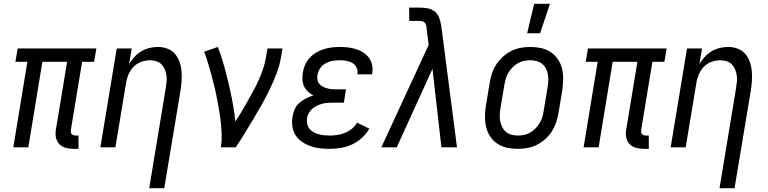

<svg xmlns="http://www.w3.org/2000/svg" viewBox="-20 -775 4040 1010"><path d="M366 8Q345 8 325 2.5Q305 -3 292 -17Q279 -31 274.5 -51Q270 -71 274 -93L333 -450H203L129 0H50L124 -450H61L73 -520H487L475 -450H412L353 -93Q352 -86 352.5 -80Q353 -74 357 -70Q361 -66 366.5 -64Q372 -62 378 -62H393V8Z M765 215 852 -312Q855 -329 856.5 -346Q858 -363 855.5 -379.5Q853 -396 846.5 -411Q840 -426 829 -437Q818 -448 802 -453Q786 -458 769 -458Q746 -458 722.5 -449.5Q699 -441 682 -423Q665 -405 655.5 -382.5Q646 -360 643 -337L587 0H508L594 -520H673L659 -438Q671 -458 687 -475.5Q703 -493 723 -505Q743 -517 765.5 -522.5Q788 -528 810 -528Q836 -528 859.5 -519.5Q883 -511 899 -493Q915 -475 923.5 -452Q932 -429 934.5 -404Q937 -379 935.5 -353Q934 -327 930 -301L844 215Z M1142 0Q1147 -33 1146 -66Q1145 -99 1141.5 -131.5Q1138 -164 1132.5 -195.5Q1127 -227 1121 -258.5Q1115 -290 1107.5 -321Q1100 -352 1091.5 -383Q1083 -414 1074 -444Q1065 -474 1054 -503L1126 -528Q1144 -481 1157.5 -433Q1171 -385 1182.5 -336Q1194 -287 1203.5 -237Q1213 -187 1218 -136Q1236 -162 1251.5 -189Q1267 -216 1282.5 -243Q1298 -270 1313 -297.5Q1328 -325 1340.5 -353Q1353 -381 1363 -410Q1373 -439 1378 -468L1387 -520H1466L1457 -468Q1450 -427 1434 -386Q1418 -345 1399 -305.5Q1380 -266 1358.5 -227.5Q1337 -189 1314 -151Q1291 -113 1268 -75Q1245 -37 1220 0Z M1714 8Q1688 8 1662 5Q1636 2 1612.5 -6.5Q1589 -15 1568.5 -29Q1548 -43 1535 -63.5Q1522 -84 1518 -110Q1514 -136 1519 -162Q1522 -182 1530.5 -201Q1539 -220 1555 -234Q1571 -248 1590 -257.5Q1609 -267 1629 -273Q1613 -281 1600 -293Q1587 -305 1579.5 -321Q1572 -337 1571 -355.5Q1570 -374 1573 -393Q1576 -414 1585 -434Q1594 -454 1609 -470.5Q1624 -487 1643.5 -498.5Q1663 -510 1683.5 -516.5Q1704 -523 1725 -525.5Q1746 -528 1767 -528Q1789 -528 1811 -525.5Q1833 -523 1853.5 -516.5Q1874 -510 1891.5 -498.5Q1909 -487 1921 -470.5Q1933 -454 1937.5 -432.5Q1942 -411 1938 -389L1937 -384H1859L1860 -386Q1863 -404 1855.5 -419.5Q1848 -435 1834 -443.5Q1820 -452 1802.5 -455Q1785 -458 1767 -458Q1749 -458 1730.5 -455Q1712 -452 1694 -442.5Q1676 -433 1664.5 -416.5Q1653 -400 1650 -381Q1648 -369 1649.5 -357Q1651 -345 1658 -336Q1665 -327 1675 -321Q1685 -315 1696.5 -311.5Q1708 -308 1720 -306.5Q1732 -305 1744 -305H1800L1789 -235H1733Q1719 -235 1704.5 -234Q1690 -233 1676 -229.5Q1662 -226 1648.5 -219.5Q1635 -213 1623.5 -203.5Q1612 -194 1604.5 -180.5Q1597 -167 1595 -153Q1593 -138 1596 -123.5Q1599 -109 1607.5 -98Q1616 -87 1629 -80Q1642 -73 1655.5 -69Q1669 -65 1684 -63.5Q1699 -62 1715 -62Q1734 -62 1754.5 -65Q1775 -68 1794.5 -76Q1814 -84 1831 -97.5Q1848 -111 1858 -130L1923 -98Q1907 -71 1883.5 -49.5Q1860 -28 1831.5 -15Q1803 -2 1773 3Q1743 8 1714 8Z M1986 0 2235 -539 2224 -625Q2224 -633 2222 -641Q2220 -649 2215 -655Q2210 -661 2202 -663Q2194 -665 2186 -665H2133L2132 -735H2185Q2207 -735 2228 -731.5Q2249 -728 2265 -716Q2281 -704 2289 -684.5Q2297 -665 2300 -645V-644Q2301 -642 2301 -639Q2301 -636 2302 -633L2384 0H2302L2255 -413L2067 0Z M2753 -600 2790 -755H2873L2821 -600ZM2703 8Q2674 8 2646.5 2Q2619 -4 2596.5 -19Q2574 -34 2559 -56.5Q2544 -79 2537.5 -106Q2531 -133 2531 -161.5Q2531 -190 2536 -219L2556 -339Q2560 -364 2568 -389Q2576 -414 2591 -436.5Q2606 -459 2626 -477Q2646 -495 2670 -507Q2694 -519 2719.5 -523.5Q2745 -528 2770 -528Q2799 -528 2826.5 -522Q2854 -516 2876.5 -501Q2899 -486 2914.5 -463.5Q2930 -441 2936.5 -414Q2943 -387 2942.5 -358.5Q2942 -330 2938 -301L2918 -181Q2914 -156 2905.5 -131Q2897 -106 2882.5 -83.5Q2868 -61 2848 -43Q2828 -25 2804 -13Q2780 -1 2754 3.5Q2728 8 2703 8ZM2704 -62Q2721 -62 2737.5 -65.5Q2754 -69 2769.5 -78Q2785 -87 2797.5 -100Q2810 -113 2819 -128Q2828 -143 2833 -159.5Q2838 -176 2840 -192L2860 -312Q2863 -330 2864 -347.5Q2865 -365 2862.5 -381.5Q2860 -398 2852.5 -413Q2845 -428 2832.5 -438.5Q2820 -449 2803.5 -453.5Q2787 -458 2770 -458Q2753 -458 2736 -454.5Q2719 -451 2703.5 -442Q2688 -433 2675.5 -420Q2663 -407 2654 -392Q2645 -377 2640.5 -360.5Q2636 -344 2633 -328L2613 -208Q2610 -190 2609 -172.5Q2608 -155 2611 -138.5Q2614 -122 2621.5 -107Q2629 -92 2641 -81.5Q2653 -71 2670 -66.5Q2687 -62 2704 -62Z M3366 8Q3345 8 3325 2.5Q3305 -3 3292 -17Q3279 -31 3274.5 -51Q3270 -71 3274 -93L3333 -450H3203L3129 0H3050L3124 -450H3061L3073 -520H3487L3475 -450H3412L3353 -93Q3352 -86 3352.5 -80Q3353 -74 3357 -70Q3361 -66 3366.5 -64Q3372 -62 3378 -62H3393V8Z M3765 215 3852 -312Q3855 -329 3856.5 -346Q3858 -363 3855.5 -379.5Q3853 -396 3846.5 -411Q3840 -426 3829 -437Q3818 -448 3802 -453Q3786 -458 3769 -458Q3746 -458 3722.5 -449.5Q3699 -441 3682 -423Q3665 -405 3655.5 -382.5Q3646 -360 3643 -337L3587 0H3508L3594 -520H3673L3659 -438Q3671 -458 3687 -475.5Q3703 -493 3723 -505Q3743 -517 3765.5 -522.5Q3788 -528 3810 -528Q3836 -528 3859.5 -519.5Q3883 -511 3899 -493Q3915 -475 3923.5 -452Q3932 -429 3934.5 -404Q3937 -379 3935.5 -353Q3934 -327 3930 -301L3844 215Z"/></svg>

Font: Iosevka Algr
Style: Italic
Weight: 400
Italic angle: -9°
Monospace: yes
Designer: Belleve Invis
Foundry: Belleve Invis
Version: Version 26.0.2; ttfautohint (v1.8.3)